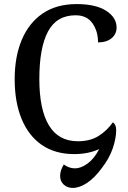

<svg xmlns="http://www.w3.org/2000/svg" viewBox="-20 -746 626 942"><path d="M337 176Q311 176 293 160Q275 144 275 117Q275 90 293 61Q319 80 348 80Q377 80 409.5 56.5Q442 33 467 -15Q442 -3 411 3.5Q380 10 344 10Q250 10 185 -35Q120 -80 86 -162.5Q52 -245 52 -358Q52 -468 87 -551Q122 -634 189.5 -680Q257 -726 356 -726Q450 -726 501 -693Q552 -660 552 -611Q552 -579 527.5 -558.5Q503 -538 461 -538Q461 -593 433.5 -632Q406 -671 351 -671Q258 -671 215.5 -591.5Q173 -512 173 -358Q173 -209 220 -131Q267 -53 362 -53Q422 -53 463 -78.5Q504 -104 534 -146Q550 -134 550 -108Q550 -68 533.5 -19Q517 30 480 78Q444 127 407 151.5Q370 176 337 176Z"/></svg>

Font: Noto Serif Georgian SemiCondensed Medium
Style: Regular
Weight: 500
Width: 4
Designer: Monotype Design Team, Akaki Razmadze
Foundry: Google LLC
Version: Version 2.003; ttfautohint (v1.8.4.7-5d5b)